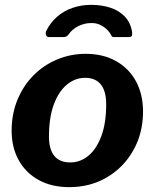

<svg xmlns="http://www.w3.org/2000/svg" viewBox="-20 -762 639 792"><path d="M266 10Q193 10 139.5 -19.5Q86 -49 57 -101.5Q28 -154 28 -223Q28 -293 52.5 -351.5Q77 -410 119 -452Q161 -494 216.5 -517Q272 -540 333 -540Q406 -540 459.5 -509.5Q513 -479 541.5 -425.5Q570 -372 570 -302Q570 -213 530 -142Q490 -71 421 -30.5Q352 10 266 10ZM270 -92Q311 -92 344.5 -119.5Q378 -147 398 -200.5Q418 -254 418 -332Q418 -386 396 -413.5Q374 -441 331 -441Q290 -441 256 -413Q222 -385 202 -331Q182 -277 182 -199Q182 -146 204 -119Q226 -92 270 -92ZM182 -609Q173 -609 170 -617.5Q167 -626 171 -635Q188 -669 215.5 -693Q243 -717 279 -729.5Q315 -742 356 -742Q400 -742 436 -730Q472 -718 495.5 -693Q519 -668 525 -629Q526 -621 524 -615Q522 -609 511 -609H450Q442 -609 439.5 -615Q437 -621 431 -629Q424 -639 413 -647.5Q402 -656 388.5 -661.5Q375 -667 357 -667Q329 -667 303.5 -654.5Q278 -642 263 -620Q258 -613 252.5 -611Q247 -609 242 -609Z"/></svg>

Font: Libre Franklin
Style: Bold Italic
Weight: 700
Italic angle: -8°
Designer: Pablo Impallari, Rodrigo Fuenzalida, Nhung Nguyen
Foundry: Impallari Type
Version: Version 3.000